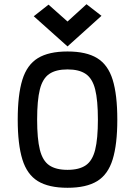

<svg xmlns="http://www.w3.org/2000/svg" viewBox="-20 -876 640 910"><path d="M300 14Q211 14 159.5 -17.5Q108 -49 86 -120.5Q64 -192 64 -309Q64 -427 86 -498Q108 -569 159.5 -600.5Q211 -632 300 -632Q389 -632 440.5 -600.5Q492 -569 514 -498Q536 -427 536 -309Q536 -192 514 -120.5Q492 -49 440.5 -17.5Q389 14 300 14ZM300 -71Q355 -71 386.5 -92.5Q418 -114 431 -166Q444 -218 444 -309Q444 -401 431 -452.5Q418 -504 386.5 -525.5Q355 -547 300 -547Q245 -547 213.5 -525.5Q182 -504 169 -452.5Q156 -401 156 -309Q156 -218 169 -166Q182 -114 213.5 -92.5Q245 -71 300 -71ZM300 -656 140 -799 210 -854 300 -774 390 -856 461 -801Z"/></svg>

Font: Victor Mono SemiBold
Style: Regular
Weight: 600
Monospace: yes
Designer: Rune Bjørnerås
Version: Version 1.561;gftools[0.9.30]